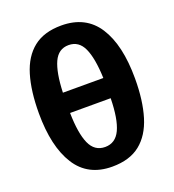

<svg xmlns="http://www.w3.org/2000/svg" viewBox="-140 -873 897 991"><g transform="rotate(-20 309.0 -377.5)"><path d="M573 -378Q573 -257 546.5 -170Q520 -83 462 -36.5Q404 10 308 10Q175 10 110 -93Q45 -196 45 -378Q45 -500 71 -586.5Q97 -673 155 -719Q213 -765 308 -765Q442 -765 507.5 -663.5Q573 -562 573 -378ZM309 -657Q253 -657 227.5 -601.5Q202 -546 198 -436H420Q416 -546 390.5 -601.5Q365 -657 309 -657ZM308 -98Q365 -98 391.5 -154.5Q418 -211 420 -325H197Q199 -213 224.5 -155.5Q250 -98 308 -98Z"/></g></svg>

Font: Noto Sans IKEA
Style: Bold
Weight: 600
Designer: Monotype Design Team
Foundry: Monotype Imaging Inc.
Version: Version 2.001